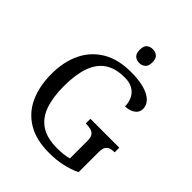

<svg xmlns="http://www.w3.org/2000/svg" viewBox="-254 -1069 1223 1223"><g transform="rotate(45 357.0 -457.5)"><path d="M401 10Q285 10 208.5 -36Q132 -82 94.5 -164.5Q57 -247 57 -358Q57 -466 96.5 -548.5Q136 -631 214 -677.5Q292 -724 407 -724Q481 -724 530 -709.5Q579 -695 603.5 -669.5Q628 -644 628 -612Q628 -580 601 -561Q574 -542 535 -542Q535 -573 522.5 -602.5Q510 -632 481 -651.5Q452 -671 403 -671Q318 -671 266.5 -634.5Q215 -598 191.5 -528Q168 -458 168 -358Q168 -258 192.5 -188.5Q217 -119 271.5 -83Q326 -47 417 -47Q446 -47 473 -50Q500 -53 521 -59V-220Q521 -250 509.5 -264.5Q498 -279 479.5 -283.5Q461 -288 439 -288H435V-330H695V-288H691Q672 -288 656.5 -283Q641 -278 631.5 -263Q622 -248 622 -216V-36Q572 -13 519 -1.5Q466 10 401 10ZM403 -801Q379 -801 362.5 -815Q346 -829 346 -863Q346 -898 362.5 -911.5Q379 -925 403 -925Q426 -925 443 -911.5Q460 -898 460 -863Q460 -829 443 -815Q426 -801 403 -801Z"/></g></svg>

Font: Noto Serif Tibetan
Style: Regular
Weight: 400
Designer: Monotype Design Team
Foundry: Monotype Imaging Inc.
Version: Version 2.103